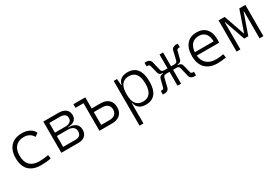

<svg xmlns="http://www.w3.org/2000/svg" viewBox="59 -1529 3983 2757"><g transform="rotate(-30 2051.0 -151.0)"><path d="M342.8 9.8Q211.9 9.8 143.1 -58.8Q74.2 -127.4 74.2 -259.8Q74.2 -386.7 140.4 -457Q206.5 -527.3 329.1 -527.3Q401.9 -527.3 453.9 -499.3Q505.9 -471.2 527.8 -419.9L474.1 -382.8Q449.2 -427.7 410.4 -447Q371.6 -466.3 325.2 -466.3Q237.8 -466.3 189 -413.8Q140.1 -361.3 140.1 -264.6Q140.1 -159.7 193.4 -105.5Q246.6 -51.3 348.1 -51.3Q386.7 -51.3 424.8 -55.4Q462.9 -59.6 499.5 -66.4L507.3 -6.3Q467.3 2.9 425.3 6.3Q383.3 9.8 342.8 9.8Z M680.7 0V-517.6H933.6Q1009.3 -517.6 1051 -483.2Q1092.8 -448.7 1092.8 -385.7Q1092.8 -331.5 1055.2 -302Q1017.6 -272.5 949.2 -271.5V-265.6H953.1Q1028.8 -265.6 1070.6 -231.7Q1112.3 -197.8 1112.3 -135.3Q1112.3 -70.8 1073.5 -35.4Q1034.7 0 963.9 0ZM745.6 -60.1H951.7Q996.1 -60.1 1020.5 -82.3Q1044.9 -104.5 1044.9 -145Q1044.9 -190.9 1014.4 -215.8Q983.9 -240.7 928.7 -240.7H745.6ZM745.6 -296.4H916Q968.3 -296.4 996.8 -318.1Q1025.4 -339.8 1025.4 -379.4Q1025.4 -416.5 999.3 -437Q973.1 -457.5 925.3 -457.5H745.6Z M1312.5 0V-457.5H1179.7V-517.6H1376.5V-333.5H1519Q1606.9 -333.5 1655 -290Q1703.1 -246.6 1703.1 -166.5Q1703.1 -86.9 1655 -43.5Q1606.9 0 1519 0ZM1376.5 -60.1H1511.7Q1571.3 -60.1 1603.8 -88.1Q1636.2 -116.2 1636.2 -166.5Q1636.2 -217.3 1603.8 -245.1Q1571.3 -272.9 1511.7 -272.9H1376.5Z M1847.7 224.6V-517.6H1902.8L1911.6 -408.7H1917Q1927.2 -466.8 1969.2 -497.1Q2011.2 -527.3 2080.6 -527.3Q2183.6 -527.3 2236.3 -458Q2289.1 -388.7 2289.1 -253.9Q2289.1 -124 2236.8 -57.1Q2184.6 9.8 2082.5 9.8Q2010.3 9.8 1969.5 -22.9Q1928.7 -55.7 1918.9 -112.8H1912.6V224.6ZM1912.6 -251Q1912.6 -49.3 2068.4 -49.3Q2145 -49.3 2184.3 -101.3Q2223.6 -153.3 2223.6 -253.9Q2223.6 -468.3 2068.8 -468.3Q1912.6 -468.3 1912.6 -266.1Z M2361.8 4.9V-55.2H2379.4Q2409.2 -55.2 2415 -84L2445.8 -205.1Q2454.6 -252 2511.7 -254.4H2515.6V-263.2H2511.7Q2454.6 -265.6 2445.8 -312.5L2415 -433.6Q2409.2 -462.4 2379.4 -462.4H2361.8V-522.5H2387.7Q2460 -522.5 2470.7 -454.6L2500 -332Q2504.4 -309.1 2515.6 -298.3Q2526.9 -287.6 2549.3 -287.6H2607.4V-517.6H2666V-287.6H2724.1Q2747.1 -287.6 2758.1 -298.3Q2769 -309.1 2773.4 -332L2802.7 -454.6Q2813.5 -522.5 2885.7 -522.5H2911.6V-462.4H2894Q2864.3 -462.4 2858.4 -433.6L2827.6 -312.5Q2818.8 -265.6 2761.7 -263.2H2757.8V-254.4H2761.7Q2818.8 -252 2827.6 -205.1L2858.4 -84Q2864.3 -55.2 2894 -55.2H2911.6V4.9H2885.7Q2813.5 4.9 2802.7 -63L2773.4 -185.5Q2769 -208.5 2758.1 -219.2Q2747.1 -230 2724.1 -230H2666V0H2607.4V-230H2549.3Q2526.9 -230 2515.6 -219.2Q2504.4 -208.5 2500 -185.5L2470.7 -63Q2460 4.9 2387.7 4.9Z M3268.1 9.8Q3139.6 9.8 3069.3 -61.5Q2999 -132.8 2999 -263.7Q2999 -389.2 3058.3 -458.3Q3117.7 -527.3 3225.1 -527.3Q3325.7 -527.3 3381.1 -464.8Q3436.5 -402.3 3436.5 -287.1Q3436.5 -256.8 3433.6 -236.3H3063Q3070.8 -147 3127 -98.6Q3183.1 -50.3 3279.8 -50.3Q3340.3 -50.3 3401.9 -64L3411.1 -3.9Q3377 2.9 3339.8 6.3Q3302.7 9.8 3268.1 9.8ZM3063 -292H3374Q3374 -376 3335.2 -421.6Q3296.4 -467.3 3226.1 -467.3Q3153.8 -467.3 3111.3 -421.4Q3068.8 -375.5 3063 -292Z M3586.4 0V-517.6H3687L3806.2 -174.3H3811L3930.2 -517.6H4030.8V0H3967.3V-447.3H3961.4L3842.8 -107.4H3774.9L3655.8 -447.3H3649.9V0Z"/></g></svg>

Font: Cascadia Code NF Light
Style: Regular
Weight: 300
Monospace: yes
Designer: Aaron Bell
Foundry: Saja Typeworks
Version: Version 2404.023; ttfautohint (v1.8.4)